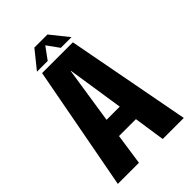

<svg xmlns="http://www.w3.org/2000/svg" viewBox="-234 -890 984 984"><g transform="rotate(-45 257.5 -398.0)"><path d="M18.4 0H171.4L196.1 -169.1H318.7L343.8 0H496.5L368.6 -676.1H145.5ZM209.8 -273 256.7 -578.9H258.5L305.4 -273ZM132 -699.7H209.9L257.7 -765.2L304.9 -699.7H382.4L304.8 -796.5H210Z"/></g></svg>

Font: Anybody Thin Condensed
Style: Regular
Weight: 100
Width: 3
Version: Version 1.113;gftools[0.9.25]